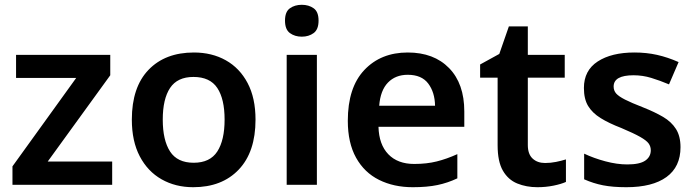

<svg xmlns="http://www.w3.org/2000/svg" viewBox="-20 -771 2899 801"><path d="M448 0H32V-77L298 -446H47V-542H440V-457L179 -97H448Z M1046 -272Q1046 -137 976 -63.5Q906 10 786 10Q712 10 654 -23Q596 -56 563 -119Q530 -182 530 -272Q530 -407 599.5 -479.5Q669 -552 789 -552Q864 -552 922 -519.5Q980 -487 1013 -424.5Q1046 -362 1046 -272ZM659 -272Q659 -186 689.5 -139Q720 -92 788 -92Q856 -92 886.5 -139Q917 -186 917 -272Q917 -358 886.5 -404Q856 -450 787 -450Q720 -450 689.5 -404Q659 -358 659 -272Z M1239 -751Q1268 -751 1288.5 -736.5Q1309 -722 1309 -685Q1309 -648 1288.5 -633Q1268 -618 1239 -618Q1210 -618 1189.5 -633Q1169 -648 1169 -685Q1169 -722 1189.5 -736.5Q1210 -751 1239 -751ZM1302 -542V0H1176V-542Z M1681 -552Q1790 -552 1853.5 -487Q1917 -422 1917 -306V-242H1559Q1561 -168 1600 -127.5Q1639 -87 1708 -87Q1760 -87 1802 -97.5Q1844 -108 1888 -128V-27Q1848 -8 1805 1Q1762 10 1702 10Q1623 10 1561.5 -20.5Q1500 -51 1465.5 -113Q1431 -175 1431 -267Q1431 -406 1500 -479Q1569 -552 1681 -552ZM1681 -459Q1630 -459 1598.5 -426.5Q1567 -394 1562 -330H1795Q1794 -386 1766.5 -422.5Q1739 -459 1681 -459Z M2254 -91Q2277 -91 2299.5 -95.5Q2322 -100 2341 -106V-12Q2321 -3 2289 3.5Q2257 10 2222 10Q2176 10 2138 -5.5Q2100 -21 2078 -59Q2056 -97 2056 -165V-447H1983V-502L2063 -546L2103 -661H2182V-542H2336V-447H2182V-166Q2182 -128 2202 -109.5Q2222 -91 2254 -91Z M2819 -157Q2819 -75 2760.5 -32.5Q2702 10 2593 10Q2536 10 2495.5 2Q2455 -6 2417 -23V-130Q2457 -111 2505.5 -98Q2554 -85 2597 -85Q2649 -85 2672 -101Q2695 -117 2695 -144Q2695 -160 2686 -172.5Q2677 -185 2650.5 -200Q2624 -215 2572 -237Q2520 -257 2485.5 -278.5Q2451 -300 2433.5 -329Q2416 -358 2416 -404Q2416 -477 2473.5 -514.5Q2531 -552 2627 -552Q2677 -552 2721.5 -542Q2766 -532 2811 -512L2771 -419Q2733 -435 2697 -446Q2661 -457 2623 -457Q2540 -457 2540 -410Q2540 -393 2550.5 -381Q2561 -369 2587.5 -355.5Q2614 -342 2663 -323Q2711 -304 2746 -283.5Q2781 -263 2800 -233Q2819 -203 2819 -157Z"/></svg>

Font: Noto Sans Bassa Vah SemiBold
Style: Regular
Weight: 600
Designer: Monotype Design Team
Foundry: Monotype Imaging Inc.
Version: Version 2.002; ttfautohint (v1.8.4.7-5d5b)